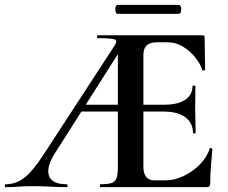

<svg xmlns="http://www.w3.org/2000/svg" viewBox="-31 -770 939 790"><path d="M-7 0Q-11 0 -11 -6Q-11 -12 -7 -12Q35 -12 69.5 -39Q104 -66 147 -132L435 -574Q454 -600 443.5 -606.5Q433 -613 371 -613Q368 -613 368 -619Q368 -625 371 -625H801Q811 -625 811 -616L813 -483Q813 -481 807.5 -480Q802 -479 801 -482Q795 -504 775 -530.5Q755 -557 724.5 -576.5Q694 -596 658 -596H616Q597 -596 584 -590.5Q571 -585 565 -573Q559 -561 559 -543V-85Q559 -66 564 -53.5Q569 -41 579 -34.5Q589 -28 605 -28H649Q687 -28 725 -46Q763 -64 792 -94Q821 -124 832 -159Q833 -162 838 -160.5Q843 -159 843 -157Q840 -128 837 -88.5Q834 -49 834 -15Q834 0 819 0H382Q380 0 380 -6Q380 -12 382 -12Q413 -12 428 -17Q443 -22 448.5 -37Q454 -52 454 -81V-589L490 -604L194 -138Q158 -80 171 -46Q184 -12 242 -12Q247 -12 247 -6Q247 0 242 0Q206 0 177 -2Q148 -4 101 -4Q66 -4 44.5 -2Q23 0 -7 0ZM290 -311 305 -339H535L542 -311ZM763 -223Q763 -264 731.5 -287.5Q700 -311 641 -311H482V-339H642Q701 -339 731 -359.5Q761 -380 761 -415Q761 -418 767 -418Q773 -418 773 -415Q773 -382 772.5 -363.5Q772 -345 772 -325Q772 -300 773 -276Q774 -252 774 -223Q774 -221 768.5 -221Q763 -221 763 -223ZM453 -713Q447 -713 444.5 -722.5Q442 -732 444.5 -741Q447 -750 453 -750H704Q711 -750 713.5 -741Q716 -732 713.5 -722.5Q711 -713 704 -713Z"/></svg>

Font: Cormorant Infant Light
Style: Bold
Weight: 700
Version: Version 4.001